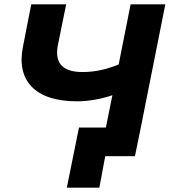

<svg xmlns="http://www.w3.org/2000/svg" viewBox="-20 -720 783 885"><path d="M337 -253Q192 -253 127 -319.5Q62 -386 86 -506L124 -700H285L247 -513Q222 -388 360 -388Q405 -388 447 -397.5Q489 -407 527 -423L582 -700H742L629 -132L602 0H465L438 145H288L344 -132H468L498 -281Q452 -266 411.5 -259.5Q371 -253 337 -253Z"/></svg>

Font: Montserrat
Style: Bold Italic
Weight: 700
Italic angle: -11.3°
Designer: Julieta Ulanovsky
Foundry: Julieta Ulanovsky
Version: Version 9.000; ttfautohint (v1.8.4.7-5d5b)